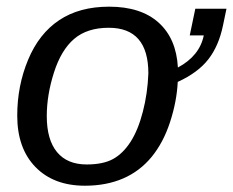

<svg xmlns="http://www.w3.org/2000/svg" viewBox="-20 -558 712 587"><path d="M239.7 9.8Q144 9.8 88.4 -47.4Q32.7 -104.5 32.7 -204.6Q32.7 -295.4 65.9 -375.2Q99.1 -455.1 160.9 -496.3Q222.7 -537.6 313.5 -537.6Q410.6 -537.6 464.8 -489Q519 -440.4 523.9 -351.6Q590.3 -387.2 603 -449.7H560.1L577.1 -531.2H672.4L661.6 -479.5Q648.9 -418 617.2 -377Q585.4 -335.9 523.4 -307.6Q520.5 -248 500 -185.1Q479.5 -122.1 443.4 -78.1Q407.2 -34.2 356 -12.2Q304.7 9.8 239.7 9.8ZM433.6 -333.5Q433.6 -473.1 312.5 -473.1Q246.6 -473.1 206.8 -439.2Q167 -405.3 145 -336.4Q123 -267.6 123 -203.1Q123 -130.9 154.3 -93Q185.5 -55.2 245.1 -55.2Q295.4 -55.2 325.9 -72Q356.4 -88.9 379.4 -124.8Q402.3 -160.6 416.7 -216.3Q431.2 -272 433.6 -333.5Z"/></svg>

Font: Liberation Sans
Style: Italic
Weight: 400
Italic angle: -12°
Designer: Steve Matteson
Foundry: Ascender Corporation
Version: Version 2.1.5